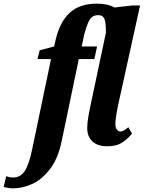

<svg xmlns="http://www.w3.org/2000/svg" viewBox="-142 -790 786 1050"><path d="M-122 232 -108 174Q-87 181 -71 181Q-30 181 -6 144.5Q18 108 37 12L137 -467H63L75 -515L154 -536L164 -579Q188 -675 242 -722.5Q296 -770 387 -770Q447 -770 484 -749L580 -760H624L503 -211Q489 -141 489 -112Q489 -93 496.5 -82Q504 -71 517 -71Q526 -71 535.5 -76.5Q545 -82 560 -94L580 -59Q553 -27 523 -8.5Q493 10 445 10Q392 10 363.5 -16.5Q335 -43 335 -90Q335 -116 341 -151.5Q347 -187 363 -261L437 -610Q438 -658 430.5 -682.5Q423 -707 395 -707Q374 -707 361.5 -697Q349 -687 339.5 -665Q330 -643 318 -600L305 -536H389L374 -467H289L195 -17Q175 79 130 136.5Q85 194 32 217Q-21 240 -71 240Q-83 240 -98.5 237.5Q-114 235 -122 232Z"/></svg>

Font: Noto Serif CondExtraBold
Style: Italic
Weight: 800
Width: 3
Italic angle: -12°
Designer: Monotype Design Team
Foundry: Monotype Imaging Inc.
Version: Version 1.001